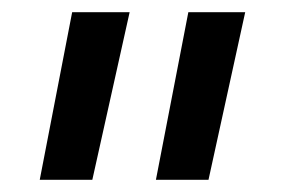

<svg xmlns="http://www.w3.org/2000/svg" viewBox="-20 -777 466 314"><path d="M131 -483H45L98 -757H192ZM321 -483H235L288 -757H381Z"/></svg>

Font: 42dot Sans Medium
Style: Regular
Weight: 500
Designer: 42dot
Version: Version 1.000